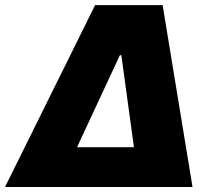

<svg xmlns="http://www.w3.org/2000/svg" viewBox="-45 -748 855 768"><path d="M-24.9 0 335.4 -727.5H605.5L725.1 0ZM263.2 -159.2H490.7L440.4 -527.3H434.6Z"/></svg>

Font: Inter 16pt Black
Style: Italic
Weight: 900
Italic angle: -9.3988°
Version: Version 4.001;git-66647c0bb